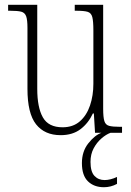

<svg xmlns="http://www.w3.org/2000/svg" viewBox="-20 -556 550 804"><path d="M234 10Q167 10 131 -35.5Q95 -81 95 -184V-439Q95 -473 89.5 -488Q84 -503 69 -507Q54 -511 23 -511H14V-536H136V-184Q136 -106 159.5 -64.5Q183 -23 242 -23Q286 -23 314.5 -48Q343 -73 357 -114.5Q371 -156 371 -205V-429Q371 -467 366.5 -484.5Q362 -502 347 -506.5Q332 -511 300 -511H293V-536H412V-101Q412 -65 417 -49Q422 -33 437 -29Q452 -25 481 -25H491V0H378L373 -81H369Q350 -40 317 -15Q284 10 234 10ZM415 228Q374 228 348.5 203.5Q323 179 323 127Q323 78 350 44Q377 10 405 0H443Q424 7 404.5 24Q385 41 372 65.5Q359 90 359 122Q359 163 375.5 180.5Q392 198 418 198Q442 198 470 185V214Q444 228 415 228Z"/></svg>

Font: Noto Serif Tamil Condensed ExtraLight
Style: Italic
Weight: 200
Width: 3
Italic angle: -12°
Designer: Indian Type Foundry, Tom Grace, and the Monotype Design Team
Foundry: Monotype Imaging Inc.
Version: Version 2.003; ttfautohint (v1.8.4.7-5d5b)